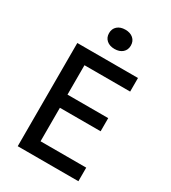

<svg xmlns="http://www.w3.org/2000/svg" viewBox="-224 -1062 1048 1176"><g transform="rotate(30 300.0 -474.0)"><path d="M94 0V-730H523V-634H200V-426H488V-333H200V-96H523V0ZM309 -812Q274 -812 253 -830.5Q232 -849 232 -880Q232 -911 253 -929.5Q274 -948 309 -948Q344 -948 365 -929.5Q386 -911 386 -880Q386 -849 365 -830.5Q344 -812 309 -812Z"/></g></svg>

Font: JetBrains Mono NL SemiBold
Style: Regular
Weight: 600
Designer: Philipp Nurullin, Konstantin Bulenkov
Foundry: JetBrains
Version: Version 2.304; ttfautohint (v1.8.4.7-5d5b)